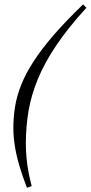

<svg xmlns="http://www.w3.org/2000/svg" viewBox="-20 -736 421 891"><path d="M381 -700Q296 -607 241.5 -526Q187 -445 156 -370Q125 -295 112.5 -221.5Q100 -148 100 -70Q100 -38.5 102.8 -6.5Q105.5 25.5 111.5 58.5Q117.5 91.5 127 127.5L105 135.5Q83.5 79.5 69.5 31.8Q55.5 -16 48.8 -59Q42 -102 42 -142Q42 -192.5 50 -241.5Q58 -290.5 78.2 -341.8Q98.5 -393 134.8 -449.5Q171 -506 227.8 -571.8Q284.5 -637.5 365.5 -715.5Z"/></svg>

Font: Newsreader 28pt
Style: Italic
Weight: 400
Italic angle: -17°
Version: Version 1.003